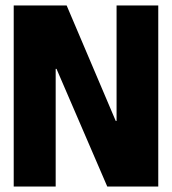

<svg xmlns="http://www.w3.org/2000/svg" viewBox="-20 -680 627 700"><path d="M30 0V-660H223L402 -239H405V-660H557V0H371L186 -429H183V0Z"/></svg>

Font: Bricolage Grotesque 96pt ExtraBold SemiCondensed
Style: Regular
Weight: 800
Width: 4
Version: Version 1.001;gftools[0.9.33.dev8+g029e19f]